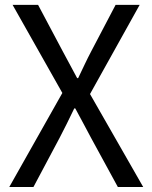

<svg xmlns="http://www.w3.org/2000/svg" viewBox="-20 -753 613 773"><path d="M17.3 0 231 -378.7 30.7 -733.4H133.3L233 -545.7Q247.2 -520.3 260 -495.5Q272.8 -470.7 290.6 -438.4H294.6Q310.1 -470.7 321.8 -495.5Q333.5 -520.3 346.9 -545.7L445.4 -733.4H542.3L342.4 -374.4L556.6 0H454.5L346.5 -198.1Q332.3 -225.2 316.6 -254.2Q301 -283.2 283 -316.6H279Q262.9 -283.2 248.6 -254.2Q234.3 -225.2 220 -198.1L114.6 0Z"/></svg>

Font: Noto Sans TC Thin
Style: Regular
Weight: 100
Designer: Ryoko NISHIZUKA 西塚涼子 (kana, bopomofo & ideographs); Paul D. Hunt (Latin, Greek & Cyrillic); Sandoll Communications 산돌커뮤니
Foundry: Adobe
Version: Version 2.004-H2;hotconv 1.0.118;makeotfexe 2.5.65603